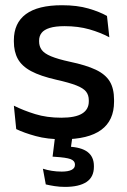

<svg xmlns="http://www.w3.org/2000/svg" viewBox="-20 -521 486 734"><path d="M220 11.5Q161 11.5 116.5 -0.8Q72 -13 42 -27.5L33 -117Q70 -98.5 114.5 -84.8Q159 -71 214.5 -71Q268 -71 293.8 -86.8Q319.5 -102.5 319.5 -133.5V-137.5Q319.5 -157.5 309 -170.8Q298.5 -184 271.8 -194.5Q245 -205 196 -216Q134.5 -230 99 -249Q63.5 -268 48.2 -295.8Q33 -323.5 33 -362.5V-367Q33 -433 79 -467Q125 -501 217 -501Q275 -501 318 -488.5Q361 -476 389 -460L398 -378.5Q364.5 -396.5 321.8 -408.8Q279 -421 227 -421Q191.5 -421 170 -414.2Q148.5 -407.5 139 -395.2Q129.5 -383 129.5 -366V-362.5Q129.5 -344 139.5 -330.2Q149.5 -316.5 175.2 -305.8Q201 -295 247 -285Q309 -272 346 -254.5Q383 -237 399.5 -209.8Q416 -182.5 416 -139.5V-132Q416 -60.5 367 -24.5Q318 11.5 220 11.5ZM258.5 -10.5 247.5 67.5 206.5 40Q215 39.5 223.5 39.2Q232 39 240.5 39.5Q290.5 41.5 314.8 60Q339 78.5 339 113.5V116.5Q339 156 310.5 174.8Q282 193.5 228.5 193.5Q208 193.5 188.8 190.5Q169.5 187.5 155 184L144 124Q159.5 129 177.8 132Q196 135 216 135Q240.5 135 253.5 128.5Q266.5 122 266.5 109.5V108.5Q266.5 93.5 249.5 87.2Q232.5 81 190 78.5Q185 78 183 78Q181 78 181 78L192 -10.5Z"/></svg>

Font: Anek Latin Medium
Style: Regular
Weight: 500
Designer: Yesha Goshar
Foundry: Ek Type
Version: Version 1.003